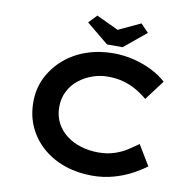

<svg xmlns="http://www.w3.org/2000/svg" viewBox="-96 -1007 1123 1114"><g transform="rotate(10 465.5 -450.0)"><path d="M518 10Q432 10 357.5 -15.5Q283 -41 227 -89.5Q171 -138 140 -204.5Q109 -271 109 -352Q109 -431 141 -496Q173 -561 229 -610Q285 -659 359.5 -685Q434 -711 519 -711Q582 -711 641.5 -696Q701 -681 750.5 -655.5Q800 -630 833 -599L745 -482Q716 -507 681 -527.5Q646 -548 604 -560Q562 -572 510 -572Q464 -572 420 -556.5Q376 -541 340.5 -513Q305 -485 283.5 -443.5Q262 -402 262 -351Q262 -297 284 -255.5Q306 -214 344 -185.5Q382 -157 430 -143Q478 -129 530 -129Q583 -129 625 -143Q667 -157 700 -178.5Q733 -200 759 -219L831 -100Q802 -77 754.5 -51Q707 -25 646.5 -7.5Q586 10 518 10ZM472 -755 342 -862 388 -910 533 -842H503L648 -910L694 -862L564 -755Z"/></g></svg>

Font: Lexend Tera SemiBold
Style: Regular
Weight: 600
Version: Version 1.007